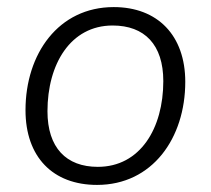

<svg xmlns="http://www.w3.org/2000/svg" viewBox="-20 -514 595 542"><path d="M254 8C410 8 503 -124 503 -283C503 -414 425 -494 301 -494C145 -494 52 -362 52 -203C52 -71 129 8 254 8ZM256 -43C167 -43 114 -97 114 -200C114 -333 179 -442 298 -442C388 -442 441 -388 441 -285C441 -152 376 -43 256 -43Z"/></svg>

Font: SN Pro Light
Style: Italic
Weight: 300
Italic angle: -8.99998°
Designer: Tobias Whetton
Foundry: Supernotes
Version: Version 1.001;Glyphs 3.2 (3249)